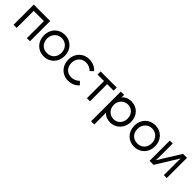

<svg xmlns="http://www.w3.org/2000/svg" viewBox="262 -1709 3155 3155"><g transform="rotate(45 1840.0 -131.0)"><path d="M126 -396H364V0H436V-470H54V0H126Z M770 -407C863 -407 937 -335 937 -233C937 -124 867 -59 770 -59C673 -59 603 -124 603 -233C603 -335 677 -407 770 -407ZM529 -233C529 -88 629 17 770 17C911 17 1011 -88 1011 -233C1011 -381 907 -482 770 -482C633 -482 529 -381 529 -233Z M1528 -68 1475 -121C1445 -84 1385 -59 1335 -59C1238 -59 1169 -124 1169 -233C1169 -335 1242 -406 1335 -406C1388 -406 1445 -383 1475 -344L1528 -397C1484 -452 1412 -482 1335 -482C1198 -482 1094 -381 1094 -233C1094 -88 1194 17 1335 17C1410 17 1485 -13 1528 -68Z M1831 0V-398H1982V-470H1608V-398H1759V0Z M2312 -65C2214 -65 2148 -143 2148 -235C2148 -326 2214 -404 2312 -404C2407 -404 2470 -329 2470 -235C2470 -140 2407 -65 2312 -65ZM2076 220H2150V-8L2148 -60C2168 -15 2245 13 2310 13C2451 13 2548 -103 2548 -235C2548 -382 2452 -482 2310 -482C2239 -482 2172 -447 2152 -406L2154 -458V-470H2076Z M2870 -407C2963 -407 3037 -335 3037 -233C3037 -124 2967 -59 2870 -59C2773 -59 2703 -124 2703 -233C2703 -335 2777 -407 2870 -407ZM2629 -233C2629 -88 2729 17 2870 17C3011 17 3111 -88 3111 -233C3111 -381 3007 -482 2870 -482C2733 -482 2629 -381 2629 -233Z M3615 -470H3523L3280 -79L3283 -140V-470H3215V0H3308L3550 -391L3547 -330V0H3615Z"/></g></svg>

Font: Kreadon Medium
Style: Regular
Weight: 500
Designer: kohakuno
Foundry: StudioGnu
Version: Version 1.000;Glyphs 3.1.2 (3151)